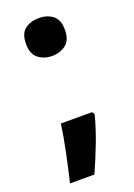

<svg xmlns="http://www.w3.org/2000/svg" viewBox="-134 -610 553 792"><g transform="rotate(-20 142.5 -213.5)"><path d="M57 -473Q57 -519 82 -537.5Q107 -556 143 -556Q178 -556 203 -537.5Q228 -519 228 -473Q228 -429 203 -409.5Q178 -390 143 -390Q107 -390 82 -409.5Q57 -429 57 -473ZM224 -105Q211 -52 187 11Q163 74 138 129H31Q45 70 59 3Q73 -64 80 -116H217Z"/></g></svg>

Font: Noto Sans Hanifi Rohingya
Style: Bold
Weight: 700
Designer: Monotype Design Team and DaltonMaag
Foundry: Google LLC
Version: Version 2.102; ttfautohint (v1.8.4.7-5d5b)